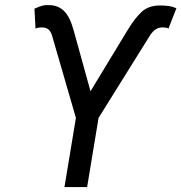

<svg xmlns="http://www.w3.org/2000/svg" viewBox="-20 -758 735 778"><path d="M241.2 0 287.6 -280.3 190.9 -613.8Q185.5 -631.8 175.5 -639.4Q165.5 -647 149.4 -647Q143.1 -647 135.5 -645.8Q127.9 -644.5 124 -642.1L119.6 -722.7Q137.7 -731 150.4 -734.6Q163.1 -738.3 181.2 -737.3Q216.3 -736.3 240 -712.9Q263.7 -689.5 278.8 -633.8L346.7 -388.2L499 -639.2Q527.3 -685.5 554.9 -710.7Q582.5 -735.8 628.4 -735.8Q646.5 -735.8 663.1 -733.6Q679.7 -731.4 694.8 -724.6L662.6 -642.1Q660.2 -644.5 653.1 -645.8Q646 -647 639.2 -647Q623.5 -647 611.1 -639.2Q598.6 -631.3 587.4 -613.8L379.4 -280.3L333 0Z"/></svg>

Font: Inter 17pt
Style: Italic
Weight: 400
Italic angle: -9.3988°
Version: Version 4.001;git-66647c0bb